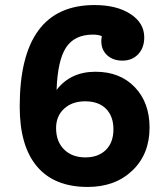

<svg xmlns="http://www.w3.org/2000/svg" viewBox="-20 -730 665 760"><path d="M358 -446Q455 -446 513.5 -385Q572 -324 572 -225Q572 -120 504 -55Q436 10 327 10Q195 10 126.5 -71Q58 -152 58 -308Q58 -710 354 -710Q442 -710 496.5 -674.5Q551 -639 551 -582Q551 -541 527 -515.5Q503 -490 465 -490Q427 -490 404 -511.5Q381 -533 381 -567Q381 -575 383 -587Q369 -593 348 -593Q275 -593 241.5 -542Q208 -491 204 -374Q259 -446 358 -446ZM318 -107Q369 -107 399 -136.5Q429 -166 429 -218Q429 -270 399.5 -299.5Q370 -329 317 -329Q266 -329 234 -300Q202 -271 202 -223Q202 -170 233.5 -138.5Q265 -107 318 -107Z"/></svg>

Font: Solway
Style: Bold
Weight: 700
Designer: Mariya V. Pigoulevskaya
Foundry: The Northern Block Ltd.
Version: Version 1.000;hotconv 1.0.109;makeotfexe 2.5.65596